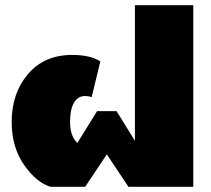

<svg xmlns="http://www.w3.org/2000/svg" viewBox="-20 -720 815 740"><path d="M25 -250Q25 -360.8 87.9 -434.6Q150.8 -508.3 258.3 -508.3Q328.3 -508.3 366.7 -483.3L333.3 -345.8Q320.8 -350 308.3 -350Q280.8 -350 265.4 -324.6Q250 -299.2 250 -250Q250 -195 278.3 -169.2L354.2 -291.7H391.7H429.2L500 -177.5V-700H725V0H475L391.7 -125L308.3 0H175Q120.8 -15.8 72.9 -84.2Q25 -152.5 25 -250Z"/></svg>

Font: BoonTook
Style: Regular
Weight: 400
Designer: Sungsit Sawaiwan
Foundry: FontUni
Version: Version 3.0